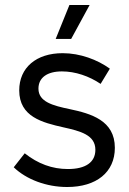

<svg xmlns="http://www.w3.org/2000/svg" viewBox="-20 -741 517 769"><path d="M265 -585 339 -721H258L203 -585ZM249 8C366 8 440 -51 440 -149C440 -259 344 -286 259 -304C192 -318 134 -333 134 -386C134 -430 169 -455 228 -455C282 -455 337 -436 383 -405L420 -466C370 -502 301 -528 231 -528C125 -528 57 -470 57 -379C57 -273 150 -250 234 -231C301 -216 362 -201 362 -141C362 -91 323 -64 252 -64C189 -64 132 -85 79 -127L35 -71C86 -22 166 8 249 8Z"/></svg>

Font: Fixel Text Regular
Style: Regular
Weight: 400
Width: 4
Designer: AlfaBravo + MacPaw
Foundry: Kyrylo Tkachov, Marchela Mozhyna, Serhii Makarenko, Maria Weinstein, Zakhar Kryvoshyya
Version: Version 1.211